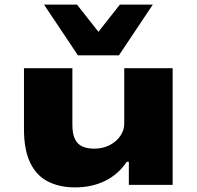

<svg xmlns="http://www.w3.org/2000/svg" viewBox="-20 -802 853 833"><path d="M306 11Q238 11 188 -14.5Q138 -40 111 -96Q84 -152 84 -242V-506H294V-260Q294 -222 305 -199Q316 -176 337.5 -166.5Q359 -157 389 -157Q426 -157 456 -172.5Q486 -188 502.5 -213Q519 -238 519 -264V-506H729V0H539V-100H530Q493 -45 435.5 -17Q378 11 306 11ZM318 -562 171 -782H314L407 -664L500 -782H643L496 -562Z"/></svg>

Font: Nunito Sans 7pt Expanded Black
Style: Regular
Weight: 900
Width: 7
Designer: Vernon Adams
Foundry: Vernon Adams
Version: Version 3.101;gftools[0.9.27]